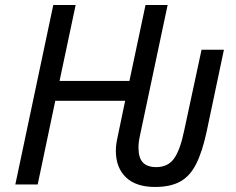

<svg xmlns="http://www.w3.org/2000/svg" viewBox="-20 -734 938 764"><path d="M597 10Q521 10 481 -28.5Q441 -67 441 -134Q441 -159 448 -189L478 -333H200L130 0H41L192 -714H281L217 -412H495L559 -714H647L537 -195Q531 -168 531 -147Q531 -106 548.5 -87.5Q566 -69 602 -69Q648 -69 672.5 -103Q697 -137 713 -215L782 -536H871L802 -209Q785 -130 760.5 -81.5Q736 -33 697 -11.5Q658 10 597 10Z"/></svg>

Font: Manna Sans
Style: Italic
Weight: 400
Italic angle: -12°
Designer: Monotype Design Team
Foundry: Monotype Imaging Inc.
Version: Version 2.001.1; ttfautohint (v1.8.2)